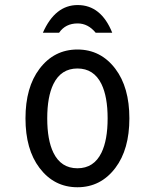

<svg xmlns="http://www.w3.org/2000/svg" viewBox="-20 -747 626 776"><path d="M153.3 -614.7Q202.6 -726.6 293.9 -726.6Q388.7 -726.6 433.6 -614.7H366.7Q335.9 -652.3 293.9 -652.3Q244.6 -652.3 218.8 -614.7ZM390.1 -129.9Q415 -181.2 415 -268.6Q415 -356 390.1 -407.2Q359.4 -470.2 293 -470.2Q226.6 -470.2 195.8 -407.2Q170.9 -356 170.9 -268.6Q170.9 -181.2 195.8 -129.9Q226.6 -66.9 293 -66.9Q359.4 -66.9 390.1 -129.9ZM139.6 -68.4Q83 -143.1 83 -268.6Q83 -394 139.6 -468.8Q198.7 -546.9 293 -546.9Q387.2 -546.9 446.3 -468.8Q502.9 -394 502.9 -268.6Q502.9 -143.1 446.3 -68.4Q387.2 9.8 293 9.8Q198.7 9.8 139.6 -68.4Z"/></svg>

Font: Consola Mono
Style: Book
Weight: 400
Monospace: yes
Designer: Wojciech Kalinowski "wmk69" (wmk69@o2.pl)
Foundry: Wojciech Kalinowski "wmk69" (wmk69@o2.pl)
Version: Version 2.1.0